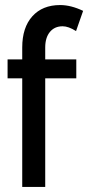

<svg xmlns="http://www.w3.org/2000/svg" viewBox="-20 -740 349 760"><path d="M159 -505H282V-430H159V0H68V-430H10V-505H68V-552Q68 -631 108 -675.5Q148 -720 218 -720Q261 -720 309 -697L281 -617Q251 -636 228 -636Q196 -636 177.5 -613.5Q159 -591 159 -552Z"/></svg>

Font: Akshar
Style: Regular
Weight: 400
Designer: Tall Chai
Foundry: Tall Chai
Version: Version 1.000